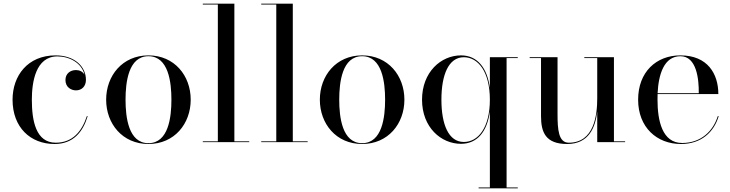

<svg xmlns="http://www.w3.org/2000/svg" viewBox="-20 -770 3955 1040"><path d="M455 -141H450.5C423.5 -58 373 3 282 3C174.5 3 152.5 -115.5 152.5 -230C152.5 -324 172.5 -464.5 291 -464.5C355 -464.5 422.5 -430 437.5 -365.5C428.5 -382 411 -390.5 391.5 -390.5C361 -390.5 334.5 -371.5 334.5 -336.5C334.5 -296.5 366.5 -280.5 391.5 -280.5C422 -280.5 445.5 -301.5 445.5 -337.5C445.5 -410.5 383 -470 281 -470C130 -470 48 -360 48 -230C48 -80 144.5 10 275.5 10C376.5 10 429 -55 455 -141Z M555 -230C555 -100 643 10 784 10C925 10 1013 -100 1013 -230C1013 -360 925 -470 784 -470C643 -470 555 -360 555 -230ZM660 -230C660 -324 675.5 -465.5 784 -465.5C893 -465.5 908.5 -324 908.5 -230C908.5 -136 893 5.5 784 5.5C675.5 5.5 660 -136 660 -230Z M1078.5 -4.5V0H1330V-4.5H1249.5V-750H1078.5V-745.5H1160V-4.5Z M1395 -4.5V0H1646.5V-4.5H1566V-750H1395V-745.5H1476.5V-4.5Z M1712.5 -230C1712.5 -100 1800.5 10 1941.5 10C2082.5 10 2170.5 -100 2170.5 -230C2170.5 -360 2082.5 -470 1941.5 -470C1800.5 -470 1712.5 -360 1712.5 -230ZM1817.5 -230C1817.5 -324 1833 -465.5 1941.5 -465.5C2050.5 -465.5 2066 -324 2066 -230C2066 -136 2050.5 5.5 1941.5 5.5C1833 5.5 1817.5 -136 1817.5 -230Z M2784.5 245.5H2724V-455.5H2784.5V-460H2633.5V-293C2619 -404.5 2564 -470 2477 -470C2369 -470 2266 -380 2266 -230C2266 -80 2369 9 2477 9C2564 9 2619 -55.5 2633.5 -167V245.5H2572.5V250H2784.5ZM2633.5 -230C2633.5 -78.5 2570 -1 2492.5 -1C2409.5 -1 2371 -96 2371 -230C2371 -364 2409.5 -460 2492.5 -460C2570 -460 2633.5 -381 2633.5 -230Z M3305.5 -4.5V-460H3145V-455.5H3215V-237C3215 -148 3199 3 3061 3C3005 3 3000 -68.5 3000 -152.5V-460H2849V-455.5H2910.5V-141C2910.5 -54 2935 10 3052 10C3170.5 10 3205 -81 3215 -165.5V0H3366V-4.5Z M3873 -141H3868C3843 -60 3777 4.5 3675 4.5C3567 4.5 3541.5 -116 3541.5 -230C3541.5 -240 3541.5 -250.5 3542 -260.5H3871C3871 -369.5 3813.5 -470 3665.5 -470C3534.5 -470 3436.5 -380 3436.5 -230C3436.5 -80 3538 10 3668.5 10C3779.5 10 3847 -55 3873 -141ZM3665.5 -465.5C3753.5 -465.5 3766 -341.5 3765 -265H3542C3547 -367.5 3577 -465.5 3665.5 -465.5Z"/></svg>

Font: Bodoni* 36pt
Style: Regular
Weight: 400
Version: Version 2.3